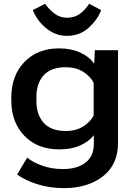

<svg xmlns="http://www.w3.org/2000/svg" viewBox="-20 -785 715 1019"><path d="M70.8 141.1Q112.8 171.9 178 192.6Q243.2 213.4 319.8 213.4Q445.3 213.4 525.9 151.1Q606.4 88.9 606.4 -27.3V-518.6H483.4L480 -449.7H477.1Q454.6 -483.4 406 -505.9Q357.4 -528.3 294.4 -528.3Q179.2 -528.3 109.6 -456.1Q40 -383.8 40 -267.1V-252Q40 -135.3 109.9 -63.7Q179.7 7.8 294.4 7.8Q358.4 7.8 404.8 -12.7Q451.2 -33.2 478 -67.4V-21.5Q478 44.4 433.3 78.4Q388.7 112.3 314.9 112.3Q253.9 112.3 203.1 94Q152.3 75.7 124.5 51.3ZM173.3 -247.1V-271.5Q173.3 -341.8 211.4 -385Q249.5 -428.2 329.1 -428.2Q383.3 -428.2 421.9 -403.8Q460.4 -379.4 477.1 -344.7V-171.9Q460.4 -139.2 422.4 -114.5Q384.3 -89.8 329.6 -89.8Q251 -89.8 212.2 -132.8Q173.3 -175.8 173.3 -247.1ZM453.1 -765.1Q435.5 -736.3 406.5 -713.6Q377.4 -690.9 335.9 -690.9Q296.9 -690.9 267.1 -714.4Q237.3 -737.8 219.7 -765.1L154.3 -731.4Q175.3 -676.3 224.6 -635.5Q273.9 -594.7 335.4 -594.7Q404.3 -594.7 452.1 -639.2Q500 -683.6 516.6 -731.4Z"/></svg>

Font: Roboto Flex
Style: wght 600 wdth 140 opsz 13.0 GRAD 0.00 slnt 0.00 XTRA 468 XOPQ 96 YOPQ 79 YTLC 514 YTUC 712 YTAS 750 YTDE -203.00 YTFI 738
Weight: 600
Width: 8
Designer: Berlow after Robertson
Foundry: Google
Version: Version 3.100